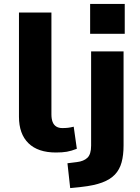

<svg xmlns="http://www.w3.org/2000/svg" viewBox="-20 -769 717 982"><path d="M266 11Q174 11 125.5 -36.5Q77 -84 77 -172V-705H243V-184Q243 -161 249 -145.5Q255 -130 267.5 -122Q280 -114 299 -114Q315 -114 328 -115.5Q341 -117 357 -121L373 -8Q345 3 322 7Q299 11 266 11ZM441 -596V-749H618V-596ZM339 193 325 66 373 60Q408 56 427 38Q446 20 446 -24V-506H612V-25Q612 24 602 61Q592 98 568 123.5Q544 149 502.5 164.5Q461 180 397 187Z"/></svg>

Font: Nunito Sans 6pt ExtraBold
Style: Regular
Weight: 800
Version: Version 3.101;gftools[0.9.27]